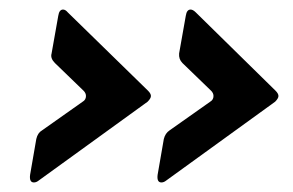

<svg xmlns="http://www.w3.org/2000/svg" viewBox="-20 -478 614 402"><path d="M61 -100Q56 -96 51 -96Q41 -96 43 -112L56 -187Q59 -200 68 -205L153 -265Q160 -269 160 -277Q160 -283 155 -288L95 -346Q85 -356 88 -366L102 -445Q104 -458 112 -458Q117 -458 122 -452L290 -288Q296 -282 296 -277Q296 -272 289 -265ZM328 -100Q323 -96 318 -96Q308 -96 310 -112L323 -187Q326 -199 335 -205L420 -265Q427 -269 427 -277Q427 -283 422 -288L362 -346Q354 -354 355 -366L369 -445Q371 -458 379 -458Q384 -458 390 -452L557 -288Q563 -282 563 -277Q563 -272 556 -265Z"/></svg>

Font: Open Sauce Two
Style: Bold Italic
Weight: 700
Italic angle: -10°
Designer: Alfredo Marco Pradil
Foundry: Creative Sauce Fz LLC
Version: Version 1.477